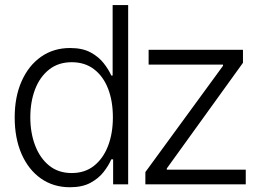

<svg xmlns="http://www.w3.org/2000/svg" viewBox="-20 -748 1058 779"><path d="M263.7 11.7Q196.8 11.7 146.2 -23.7Q95.7 -59.1 67.6 -123Q39.6 -187 39.6 -271.5Q39.6 -355.5 67.9 -418.9Q96.2 -482.4 146.7 -517.8Q197.3 -553.2 264.2 -553.2Q314.5 -553.2 347.4 -535.4Q380.4 -517.6 400.6 -491.7Q420.9 -465.8 431.6 -441.4H437V-727.5H500V0H439V-101.6H431.6Q420.9 -76.7 400.4 -50.3Q379.9 -23.9 346.7 -6.1Q313.5 11.7 263.7 11.7ZM271 -45.9Q324.2 -45.9 361.3 -75.2Q398.4 -104.5 418.2 -155.5Q438 -206.5 438 -272Q438 -337.9 418.5 -388.2Q398.9 -438.5 361.6 -467Q324.2 -495.6 271 -495.6Q216.8 -495.6 179.2 -465.8Q141.6 -436 122.3 -385.5Q103 -335 103 -272Q103 -209 122.6 -157.7Q142.1 -106.4 179.4 -76.2Q216.8 -45.9 271 -45.9ZM569.8 0V-49.8L884.8 -481V-485.8H583V-545.9H965.8V-493.2L656.7 -64.5V-59.6H977.1V0Z"/></svg>

Font: Inter Tight Light
Style: Regular
Weight: 300
Designer: Rasmus Andersson
Foundry: rsms
Version: Version 3.004